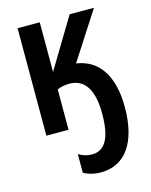

<svg xmlns="http://www.w3.org/2000/svg" viewBox="-118 -619 735 937"><g transform="rotate(-15 250.0 -150.5)"><path d="M274 242C399 242 469 141 469 -36C469 -197 404 -288 294 -303L449 -543H326L175 -292V-543H63V0H175V-204C191 -211 212 -216 237 -216C315 -216 354 -153 354 -33C354 90 320 146 256 146C230 146 207 139 188 126V221C212 234 240 242 274 242Z"/></g></svg>

Font: Noto Sans Mono ExtraCondensed SemiBold
Style: Regular
Weight: 600
Width: 2
Designer: Monotype Design Team
Foundry: Monotype Imaging Inc.
Version: Version 2.014